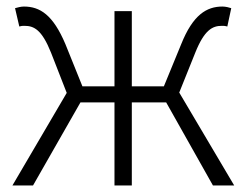

<svg xmlns="http://www.w3.org/2000/svg" viewBox="-20 -567 754 587"><path d="M528 -284 577 -406C605 -476 630 -488 658 -488C666 -488 668 -488 675 -486L687 -542C681 -544 670 -547 660 -547C612 -547 570 -522 534 -432L481 -303H383V-533H330V-303H232L180 -432C142 -522 102 -547 53 -547C44 -547 33 -544 26 -542L39 -486C46 -488 48 -488 55 -488C84 -488 108 -476 136 -406L184 -283L18 0H81L226 -254H330V0H383V-254H488L631 0H696Z"/></svg>

Font: Noto Sans JP Light
Style: Regular
Weight: 300
Designer: Ryoko NISHIZUKA (kana & ideographs); Paul D. Hunt (Latin, Greek & Cyrillic); Wenlong ZHANG (bopomofo); Sandoll Communica
Foundry: Adobe Systems Incorporated
Version: Version 1.004;PS 1.004;hotconv 1.0.82;makeotf.lib2.5.63406